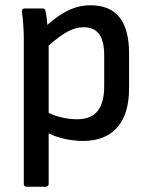

<svg xmlns="http://www.w3.org/2000/svg" viewBox="-20 -521 568 726"><path d="M80 185H154C160 185 164 181 164 175V-17C198 1 250 12 294 12C407 12 468 -58 468 -186V-320C468 -442 418 -501 323 -501C263 -501 217 -477 159 -427C158 -444 155 -468 152 -479C151 -486 148 -489 141 -489H74C67 -489 62 -485 63 -477C67 -447 70 -406 70 -374V175C70 181 74 185 80 185ZM297 -418C348 -418 374 -385 374 -311V-196C374 -111 342 -70 271 -70C238 -70 197 -78 164 -94V-349C223 -400 257 -418 297 -418Z"/></svg>

Font: Sofia Sans Cond SemiBold
Style: Regular
Weight: 600
Width: 3
Designer: Botio Nikoltchev, Ani Petrova
Foundry: lettersoup
Version: Version 4.100